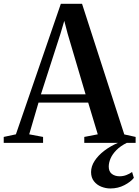

<svg xmlns="http://www.w3.org/2000/svg" viewBox="-48 -768 749 1032"><path d="M37.5 -46 279 -747.5H393L620 -45.5L681 -32V0H405V-32L477.5 -46L426 -216.5H159L109 -46L183.5 -32V0H-28V-32ZM412 -261 315.5 -587 297.5 -656 277 -586.5 172 -261ZM545 245Q520.5 245 496.5 235.5Q472.5 226 457 206.2Q441.5 186.5 441.5 157Q441.5 126 460.5 96.8Q479.5 67.5 512.5 42.2Q545.5 17 588 -1L607.5 -5L635 -1Q599 17 577.5 39Q556 61 546.2 83.8Q536.5 106.5 536.5 127.5Q536.5 154 553.2 166.8Q570 179.5 594.5 179.5Q614 179.5 631 173Q648 166.5 662 156.5L671.5 188Q654.5 209.5 620.5 227.2Q586.5 245 545 245Z"/></svg>

Font: Merriweather 96pt SemiBold
Style: Regular
Weight: 600
Version: Version 2.100